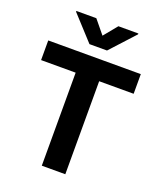

<svg xmlns="http://www.w3.org/2000/svg" viewBox="-170 -1060 975 1165"><g transform="rotate(20 318.0 -477.0)"><path d="M242.2 -600.6H19V-727.5H616.7V-600.6H394V0H242.2ZM118.2 -948.7V-954.1H247.1L318.4 -867.2L389.6 -954.1H518.6V-948.7L375 -792H261.7Z"/></g></svg>

Font: Inter Tight Stencil
Style: Bold
Weight: 700
Designer: Rasmus Andersson
Foundry: rsms
Version: Version 3.004;Glyphs 3.1.2 (3151)